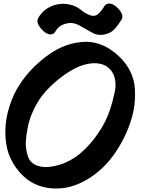

<svg xmlns="http://www.w3.org/2000/svg" viewBox="-20 -1021 790 1071"><path d="M288.1 -843.8Q307.6 -878.9 345.7 -888.7Q383.8 -899.4 418.9 -880.9Q455.1 -861.3 492.2 -839.8Q528.3 -818.4 572.3 -831.1Q602.5 -838.9 622.1 -862.3Q641.6 -884.8 657.2 -910.2Q672.9 -934.6 643.6 -968.8Q616.2 -1001 587.9 -1001Q586.9 -1001 586.9 -1001Q579.1 -1001 573.2 -997.1Q567.4 -994.1 562.5 -987.3Q549.8 -964.8 530.3 -945.3Q509.8 -925.8 481.4 -936.5Q455.1 -946.3 432.6 -964.8Q410.2 -983.4 381.8 -992.2Q327.1 -1008.8 274.4 -989.3Q221.7 -969.7 193.4 -920.9Q179.7 -896.5 208 -862.3Q237.3 -828.1 264.6 -829.1Q271.5 -830.1 277.3 -833Q283.2 -836.9 288.1 -843.8ZM611.3 -609.4Q631.8 -564.5 620.1 -508.8Q608.4 -453.1 594.7 -412.1Q583 -377 566.4 -342.8Q549.8 -309.6 528.3 -279.3Q495.1 -228.5 449.2 -184.6Q404.3 -140.6 347.7 -115.2Q316.4 -100.6 272.5 -92.8Q228.5 -84 191.4 -95.7Q171.9 -101.6 157.2 -115.2Q141.6 -128.9 134.8 -152.3Q123 -188.5 124 -228.5Q126 -267.6 133.8 -304.7Q140.6 -342.8 154.3 -377.9Q168 -413.1 187.5 -446.3Q212.9 -490.2 250 -527.3Q287.1 -565.4 327.1 -594.7Q362.3 -621.1 402.3 -641.6Q443.4 -662.1 486.3 -667Q514.6 -670.9 543 -664.1Q571.3 -657.2 590.8 -637.7Q597.7 -630.9 602.5 -624Q607.4 -616.2 611.3 -609.4ZM687.5 -655.3Q649.4 -710.9 589.8 -749Q530.3 -786.1 461.9 -788.1Q348.6 -786.1 251 -715.8Q154.3 -646.5 93.8 -555.7Q55.7 -500 33.2 -428.7Q9.8 -357.4 9.8 -285.2Q9.8 -246.1 16.6 -208Q23.4 -169.9 40 -135.7Q65.4 -80.1 113.3 -36.1Q161.1 7.8 223.6 22.5Q259.8 31.2 294.9 30.3Q320.3 30.3 344.7 26.4Q404.3 15.6 459 -15.6Q559.6 -73.2 626 -173.8Q693.4 -274.4 720.7 -384.8Q733.4 -438.5 733.4 -494.1Q733.4 -508.8 732.4 -524.4Q728.5 -594.7 687.5 -655.3Z"/></svg>

Font: TroubleSide
Style: Comic
Weight: 400
Designer: Koroletov
Version: 1_5